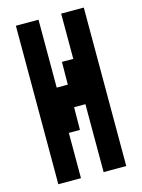

<svg xmlns="http://www.w3.org/2000/svg" viewBox="-129 -1074 758 1024"><g transform="rotate(-15 250.0 -562.5)"><path d="M187.5 -125H62.5V-1000H187.5V-625H248.8L250 -750.6L312.5 -750V-1000H437.5V-125H312.5V-500H250L248.8 -375H187.5Z"/></g></svg>

Font: Amiga Topaz Unicode Rus
Style: Regular
Weight: 400
Designer: dMG of Trueschool and Divine Stylers
Foundry: dMG of Trueschool and Divine Stylers
Version: Version 1.1